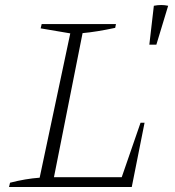

<svg xmlns="http://www.w3.org/2000/svg" viewBox="-20 -745 696 765"><path d="M540 -256H556L505 0H16L20 -17Q51 -25 80.5 -30Q110 -35 138 -37L260 -612L142 -632L146 -649H442L439 -634Q364 -618 309 -613L195 -39H465ZM575 -567 593 -722Q623 -728 650 -722L603 -567Z"/></svg>

Font: Piazzolla Thin Thin
Style: Italic
Weight: 250
Italic angle: -11.3°
Version: Version 2.005